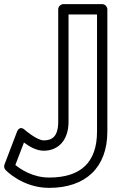

<svg xmlns="http://www.w3.org/2000/svg" viewBox="-76 -870 565 930"><path d="M394 -800V-233C394 -84 315.8 -10 162 -10C81.6 -10 21.7 -51.6 -1.6 -71L40 -179.7C63.4 -162.5 97.7 -140 136 -140C204 -140 256 -187.7 256 -281V-800ZM444 -825C444 -835.7 434.1 -850 419 -850H231C220.3 -850 206 -840.1 206 -825V-281C206 -208.3 176 -190 136 -190C103.5 -190 46.3 -239 46.2 -239.2C16.5 -267.2 5.6 -229.9 5.6 -229.9L-54.4 -72.9C-57.7 -64.1 -55.7 -53.7 -49.1 -46.8C-47.5 -45.1 32.7 40 162 40C338.2 40 444 -58 444 -233Z"/></svg>

Font: Hussar Techniczny
Style: Bold 
Weight: 700
Foundry: Cannot Into Space Fonts
Version: Version 0.77